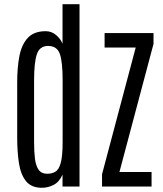

<svg xmlns="http://www.w3.org/2000/svg" viewBox="-20 -890 779 916"><path d="M180.2 5.9Q129.4 5.9 104 -25.9Q78.6 -57.6 70.3 -112.1Q62 -166.5 62 -234.9V-497.6Q62 -566.9 72.5 -622.1Q83 -677.2 112.5 -709.2Q142.1 -741.2 198.2 -741.2Q225.1 -741.2 246.8 -723.4Q268.6 -705.6 278.3 -681.2V-870.1H359.4V0H278.3V-57.1Q263.2 -22 236.1 -8.1Q209 5.9 180.2 5.9ZM205.1 -61Q228 -61 244.6 -71Q261.2 -81.1 270 -113.5Q278.8 -146 278.8 -213.9V-508.3Q278.8 -592.3 265.9 -631.6Q252.9 -670.9 208.5 -670.9Q169.4 -670.4 156 -631.8Q142.6 -593.3 142.6 -504.9V-213.4Q142.6 -167.5 146.7 -133.3Q150.9 -99.1 164.3 -80.1Q177.7 -61 205.1 -61ZM466.8 0V-58.6L627.4 -663.1H479V-732.4H712.4V-680.7L549.8 -69.3H703.1V0Z"/></svg>

Font: Antonio ExtraLight
Style: Regular
Weight: 250
Designer: Vernon Adams
Foundry: Vernon Adams
Version: Version 1.002